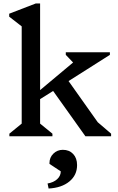

<svg xmlns="http://www.w3.org/2000/svg" viewBox="-20 -785 680 1106"><path d="M34 0V-15L105 -73V-633L33 -689V-706L186 -765H211V-266L401 -425L359 -469V-484H613V-469L375 -318L543 -81L620 -15V0H472L286 -261L211 -214V-73L282 -15V0ZM260 301 254 272Q289 266 309.5 247Q330 228 330 202L265 159V154Q265 122 287.5 100Q310 78 342 78Q379 78 401.5 102Q424 126 424 166Q424 224 379.5 260.5Q335 297 260 301Z"/></svg>

Font: Platypi
Style: Regular
Weight: 400
Designer: David Sargent
Foundry: Bolt Cutter Type
Version: Version 1.200; ttfautohint (v1.8.4.7-5d5b)